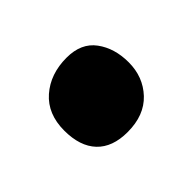

<svg xmlns="http://www.w3.org/2000/svg" viewBox="-59 -297 447 447"><g transform="rotate(-45 164.5 -73.5)"><path d="M157.2 38.1Q107.4 38.1 81.3 10.5Q55.2 -17.1 55.2 -68.8Q55.2 -123.5 90.3 -154.3Q125.5 -185.1 179.2 -185.1Q227.1 -185.1 250.5 -153.3Q273.9 -121.6 273.9 -75.2Q273.9 -27.3 243.2 5.4Q212.4 38.1 157.2 38.1Z"/></g></svg>

Font: Shantell Sans Irregular Bouncy
Style: Regular
Weight: 800
Designer: Stephen Nixon, Anya Danilova, Shantell Martin
Foundry: Arrow Type
Version: Version 1.006;[9816181b4]